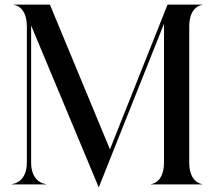

<svg xmlns="http://www.w3.org/2000/svg" viewBox="-20 -800 944 833"><path d="M408.5 13 691.5 -697V-95C691.5 -9.5 640.5 -1.5 635.5 -1.5V0H857.5V-1.5C852.5 -1.5 801 -9.5 801 -95V-685C801 -770.5 852.5 -778.5 857.5 -778.5V-780H707L457 -152L196.5 -780H40.5V-778.5C45.5 -778.5 96.5 -770.5 96.5 -685V-95C96.5 -9.5 37.5 -1.5 31.5 -1.5V0H180V-1.5C174 -1.5 115 -9.5 115 -95V-689.5Z"/></svg>

Font: Beautique Display Thin
Style: Bold
Weight: 500
Designer: Nhat-Quang Ngo
Version: Version 1.100;Glyphs 3.2.3 (3260)